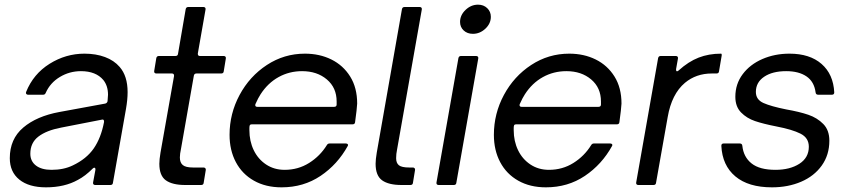

<svg xmlns="http://www.w3.org/2000/svg" viewBox="-20 -793 3643 823"><path d="M22 -115Q22 -197 79.5 -246Q137 -295 235 -313L431 -349Q439 -351 441 -359Q443 -379 443 -387Q443 -425 423 -450Q391 -488 327 -488Q278 -488 236.5 -463Q195 -438 176 -395Q173 -387 165 -387H100Q95 -387 92.5 -390.5Q90 -394 92 -399Q123 -476 192.5 -519.5Q262 -563 342 -563Q391 -563 430 -548.5Q469 -534 493 -506Q527 -467 527 -398Q527 -366 520 -326L464 -9Q463 0 453 0H388Q383 0 380.5 -3Q378 -6 379 -11L389 -65V-68Q389 -73 385.5 -74Q382 -75 378 -71Q345 -38 314 -22Q257 10 177 10Q104 10 63 -23Q22 -56 22 -115ZM292 -84Q351 -112 382 -157Q413 -202 426 -270V-272Q426 -283 416 -280L242 -246Q179 -234 144.5 -207.5Q110 -181 110 -134Q110 -102 134 -83.5Q158 -65 201 -65Q253 -65 292 -84Z M853 -9Q852 0 842 0H774Q719 0 691 -20Q663 -40 663 -91Q663 -109 668 -139L726 -467V-469Q726 -478 717 -478H650Q645 -478 642.5 -481Q640 -484 641 -489L650 -544Q652 -553 661 -553H732Q742 -553 743 -562L776 -754Q778 -763 787 -763H852Q857 -763 859.5 -760Q862 -757 861 -752L828 -564V-562Q828 -553 837 -553H939Q944 -553 946.5 -550Q949 -547 948 -542L939 -487Q938 -478 928 -478H822Q813 -478 811 -469L756 -156Q751 -133 751 -118Q751 -96 763.5 -85.5Q776 -75 807 -75H853Q857 -75 860 -72Q863 -69 862 -64Z M964 -215Q964 -306 1007 -386Q1050 -466 1124 -514.5Q1198 -563 1287 -563Q1350 -563 1400.5 -538Q1451 -513 1481 -465Q1511 -417 1511 -349Q1510 -327 1502 -269Q1501 -260 1491 -260H1060Q1052 -260 1050.5 -255.5Q1049 -251 1049 -244.5Q1049 -238 1049 -235Q1049 -188 1067.5 -149.5Q1086 -111 1120.5 -88Q1155 -65 1200 -65Q1258 -65 1305 -94.5Q1352 -124 1381 -171Q1385 -178 1393 -178H1462Q1468 -178 1470.5 -175Q1473 -172 1471 -168Q1427 -88 1354 -39Q1281 10 1187 10Q1119 10 1068.5 -18.5Q1018 -47 991 -98Q964 -149 964 -215ZM1412 -335Q1423 -335 1423 -345V-358Q1423 -417 1381 -452.5Q1339 -488 1275 -488Q1220 -488 1174 -462.5Q1128 -437 1097 -389Q1087 -374 1075 -347L1074 -343Q1074 -335 1083 -335Z M1750 -9Q1749 0 1739 0H1701Q1646 0 1618 -20Q1590 -40 1590 -91Q1590 -109 1595 -139L1703 -754Q1705 -763 1714 -763H1779Q1784 -763 1786.5 -760Q1789 -757 1788 -752L1682 -152Q1678 -133 1678 -115Q1678 -94 1690 -84.5Q1702 -75 1734 -75H1750Q1754 -75 1757 -72Q1760 -69 1759 -64Z M1936 -9Q1935 0 1925 0H1860Q1855 0 1852.5 -3Q1850 -6 1851 -11L1945 -544Q1947 -553 1956 -553H2021Q2026 -553 2028.5 -550Q2031 -547 2030 -542ZM1952 -699Q1952 -728 1975.5 -750.5Q1999 -773 2029 -773Q2053 -773 2068.5 -758Q2084 -743 2084 -721Q2084 -692 2060.5 -670Q2037 -648 2007 -648Q1983 -648 1967.5 -662.5Q1952 -677 1952 -699Z M2097 -215Q2097 -306 2140 -386Q2183 -466 2257 -514.5Q2331 -563 2420 -563Q2483 -563 2533.5 -538Q2584 -513 2614 -465Q2644 -417 2644 -349Q2643 -327 2635 -269Q2634 -260 2624 -260H2193Q2185 -260 2183.5 -255.5Q2182 -251 2182 -244.5Q2182 -238 2182 -235Q2182 -188 2200.5 -149.5Q2219 -111 2253.5 -88Q2288 -65 2333 -65Q2391 -65 2438 -94.5Q2485 -124 2514 -171Q2518 -178 2526 -178H2595Q2601 -178 2603.5 -175Q2606 -172 2604 -168Q2560 -88 2487 -39Q2414 10 2320 10Q2252 10 2201.5 -18.5Q2151 -47 2124 -98Q2097 -149 2097 -215ZM2545 -335Q2556 -335 2556 -345V-358Q2556 -417 2514 -452.5Q2472 -488 2408 -488Q2353 -488 2307 -462.5Q2261 -437 2230 -389Q2220 -374 2208 -347L2207 -343Q2207 -335 2216 -335Z M2716 0Q2711 0 2708.5 -3Q2706 -6 2707 -11L2801 -544Q2803 -553 2812 -553H2877Q2882 -553 2884.5 -550Q2887 -547 2886 -542L2878 -497V-493Q2878 -488 2881.5 -487.5Q2885 -487 2889 -491Q2931 -529 2974.5 -546Q3018 -563 3071 -563Q3073 -563 3073.5 -559.5Q3074 -556 3073 -552L3062 -487Q3061 -478 3051 -478H3031Q2964 -478 2916 -438Q2859 -390 2842 -291L2792 -9Q2791 0 2781 0Z M3072 -168Q3072 -178 3082 -178H3151Q3161 -178 3162 -168Q3167 -120 3201.5 -92.5Q3236 -65 3304 -65Q3366 -65 3406.5 -91Q3447 -117 3447 -164Q3447 -202 3411.5 -220Q3376 -238 3308 -251Q3252 -262 3216.5 -274Q3181 -286 3156.5 -311Q3132 -336 3132 -378Q3132 -433 3163.5 -475Q3195 -517 3248 -540Q3301 -563 3364 -563Q3451 -563 3501.5 -519Q3552 -475 3556 -397Q3556 -387 3546 -387H3487Q3477 -387 3476 -397Q3470 -443 3437 -465.5Q3404 -488 3350 -488Q3291 -488 3255.5 -464Q3220 -440 3220 -399Q3220 -366 3252.5 -351.5Q3285 -337 3350 -324Q3407 -314 3445 -301Q3483 -288 3509 -261.5Q3535 -235 3535 -190Q3535 -129 3502.5 -83.5Q3470 -38 3414 -14Q3358 10 3289 10Q3188 10 3132 -37Q3076 -84 3072 -168Z"/></svg>

Font: Open Sauce Two
Style: Italic
Weight: 400
Italic angle: -10°
Designer: Alfredo Marco Pradil
Foundry: Creative Sauce Fz LLC
Version: Version 1.477